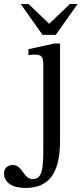

<svg xmlns="http://www.w3.org/2000/svg" viewBox="-115 -698 405 953"><path d="M183 -482H156L26 -454V-424C26 -424 40 -427 56 -427C92 -427 100 -417 100 -373V32C100 139 96 191 47 191C1 191 -3 121 -51 121C-78 121 -95 138 -95 163C-95 207 -55 235 11 235C129 235 183 160 183 2ZM-12 -678 96 -525H162L270 -678H232L129 -580L27 -678Z"/></svg>

Font: STIX Two Math
Style: Regular
Weight: 400
Designer: Ross Mills, John Hudson & Paul Hanslow, Tiro Typeworks Ltd; with portions MicroPress Inc., with additions and correction
Foundry: Tiro Typeworks Ltd
Version: Version 2.02 b142